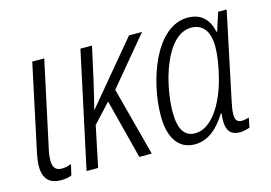

<svg xmlns="http://www.w3.org/2000/svg" viewBox="-78 -691 1199 851"><g transform="rotate(-15 521.5 -265.5)"><path d="M108 10C128 10 144 7 157 1L168 -48C154 -42 139 -39 124 -39C97 -39 84 -54 84 -86C84 -98 85 -113 89 -131L175 -531H120L34 -128C30 -107 28 -89 28 -74C28 -16 57 10 108 10Z M227 0H280L319 -187L399 -273L469 0H526L443 -315L624 -532H564L332 -254H330C341 -294 351 -340 361 -381L394 -531H341Z M722 10C783 10 830 -31 868 -93H871C864 -32 872 10 929 10C943 10 960 6 974 1L983 -43C969 -39 958 -37 949 -37C927 -37 920 -51 920 -74C920 -93 925 -118 931 -146L1012 -531H973L946 -447H943C931 -505 897 -541 835 -541C687 -541 608 -311 608 -150C608 -47 650 10 722 10ZM736 -37C688 -37 663 -74 663 -153C663 -276 720 -494 839 -494C890 -494 921 -457 921 -386C921 -350 914 -298 898 -238C871 -138 814 -37 736 -37Z"/></g></svg>

Font: Noto Sans Condensed Light
Style: Italic
Weight: 300
Width: 3
Italic angle: -12°
Designer: Monotype Design Team
Foundry: Monotype Imaging Inc.
Version: Version 2.013